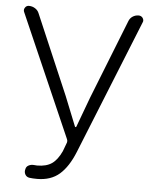

<svg xmlns="http://www.w3.org/2000/svg" viewBox="-53 -773 655 829"><g transform="rotate(5 274.5 -358.5)"><path d="M138.7 12.7Q119.1 12.7 105.5 10.7Q92.8 8.8 86.9 -2Q81.1 -12.7 85 -25.4Q86.9 -36.1 97.2 -41.5Q107.4 -46.9 120.1 -45.9Q127 -44.9 133.8 -44.9Q173.8 -44.9 197.8 -61.5Q221.7 -78.1 239.3 -116.2L253.9 -155.3Q255.9 -162.1 252.9 -168.9L20.5 -700.2Q18.6 -704.1 18.6 -709Q18.6 -713.9 22.5 -719.7Q28.3 -728.5 39.1 -728.5Q53.7 -728.5 65.9 -720.7Q78.1 -712.9 83 -700.2L230.5 -355.5L282.2 -226.6Q283.2 -224.6 285.2 -224.6Q287.1 -224.6 288.1 -226.6L335.9 -355.5L471.7 -699.2Q476.6 -712.9 488.3 -720.7Q500 -728.5 514.6 -728.5Q525.4 -728.5 532.2 -719.7Q536.1 -713.9 536.1 -708Q536.1 -704.1 534.2 -700.2L299.8 -118.2Q273.4 -52.7 235.8 -20Q198.2 12.7 138.7 12.7Z"/></g></svg>

Font: Gen Jyuu Gothic Light
Style: Regular
Weight: 200
Designer: [Source Han Sans]
Ryoko NISHIZUKA  (kana & ideographs); Paul D. Hunt (Latin, Greek & Cyrillic); Wenlong ZHANG  (bopomofo
Version: Version 1.002.20150607